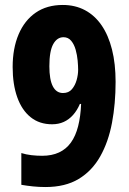

<svg xmlns="http://www.w3.org/2000/svg" viewBox="-20 -744 521 774"><path d="M446 -414Q446 -326 431.5 -249Q417 -172 384 -113.5Q351 -55 297 -22.5Q243 10 163 10Q138 10 113.5 7.5Q89 5 66 1V-127Q85 -121 106.5 -118.5Q128 -116 150 -116Q189 -116 218 -129.5Q247 -143 266 -169.5Q285 -196 295 -235.5Q305 -275 307 -325H302Q291 -299 274.5 -280.5Q258 -262 237 -252.5Q216 -243 190 -243Q139 -243 103.5 -271.5Q68 -300 49.5 -352Q31 -404 31 -474Q31 -549 55 -605.5Q79 -662 124 -693Q169 -724 233 -724Q283 -724 322.5 -703Q362 -682 389.5 -642Q417 -602 431.5 -544.5Q446 -487 446 -414ZM236 -594Q210 -594 194.5 -566Q179 -538 179 -477Q179 -423 193 -396Q207 -369 234 -369Q257 -369 270 -384.5Q283 -400 289 -421.5Q295 -443 295 -463Q295 -478 293 -500Q291 -522 285 -543.5Q279 -565 267 -579.5Q255 -594 236 -594Z"/></svg>

Font: Noto Sans Khmer ExtraCondensed ExtraBold
Style: Regular
Weight: 800
Width: 2
Designer: Danh Hong and the Monotype Design Team
Foundry: Monotype Imaging Inc.
Version: Version 2.004